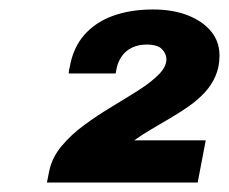

<svg xmlns="http://www.w3.org/2000/svg" viewBox="-20 -825 483 405"><path d="M79 -440 84 -465Q90 -493 110 -517Q130 -541 158 -561.5Q186 -582 216 -600Q246 -618 272 -634.5Q298 -651 314.5 -667.5Q331 -684 331 -700Q331 -712 321.5 -721.5Q312 -731 289 -731Q272 -731 258.5 -724.5Q245 -718 237 -706.5Q229 -695 226 -681L224 -670H125Q125 -674 125.5 -677Q126 -680 127 -683Q134 -724 157.5 -751Q181 -778 218 -791.5Q255 -805 303 -805Q345 -805 376.5 -792.5Q408 -780 425.5 -758.5Q443 -737 443 -708Q443 -684 434.5 -664.5Q426 -645 411.5 -629.5Q397 -614 378.5 -601Q360 -588 339.5 -576Q319 -564 299.5 -552.5Q280 -541 263 -529H414L397 -440Z"/></svg>

Font: Archivo SemiBold Black
Style: Italic
Weight: 900
Italic angle: -10°
Version: Version 2.001